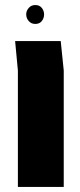

<svg xmlns="http://www.w3.org/2000/svg" viewBox="-20 -742 318 762"><path d="M51 0V-462L40 -579H221L233 -462V0ZM120 -722Q137 -722 146 -710.5Q155 -699 155 -685Q155 -670 146 -658.5Q137 -647 120 -647Q104 -647 94 -658.5Q84 -670 84 -685Q84 -699 94 -710.5Q104 -722 120 -722Z"/></svg>

Font: Assistant ExtraBold
Style: Regular
Weight: 800
Designer: Hebrew By Ben Nathan, Latin by Paul Hunt
Version: Version 3.000